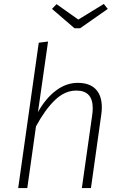

<svg xmlns="http://www.w3.org/2000/svg" viewBox="-20 -951 622 971"><path d="M495 -408Q495 -391 492 -370L440 0H394L446 -367Q449 -387 449 -404Q449 -493 366 -493Q308 -493 258 -445Q208 -397 162 -312L118 0H72L176 -735L223 -741L172 -384Q211 -454 263 -493Q315 -532 373 -532Q433 -532 464 -500Q495 -468 495 -408ZM505 -931 525 -906 385 -808H357L243 -906L266 -930L376 -852Z"/></svg>

Font: Fira Sans ExtraLight
Style: Italic
Weight: 275
Italic angle: -8°
Designer: Carrois Corporate & Edenspiekermann AG
Foundry: Carrois Corporate GbR & Edenspiekermann AG
Version: Version 4.203